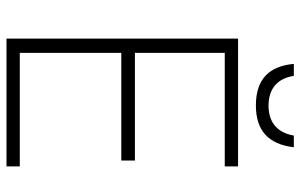

<svg xmlns="http://www.w3.org/2000/svg" viewBox="-187 -739 926 592"><g transform="rotate(90 276.0 -443.0)"><path d="M305 -769C383 -769 425 -808 434 -886H398C390 -839 361 -808 306 -808C250 -808 221 -839 214 -886H177C184 -808 226 -769 305 -769ZM99 0H493V-41H143V-354H475V-396H143V-673H493V-714H99Z"/></g></svg>

Font: Kathrein 35 Thin
Style: Regular
Weight: 250
Designer: Lazydogs Typefoundry, based on Open Sans by Ascender Corporation
Foundry: Lazydogs Typefoundry
Version: Version 1.003;PS 001.003;hotconv 1.0.88;makeotf.lib2.5.64775